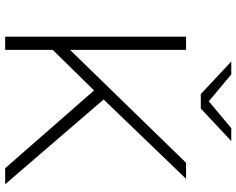

<svg xmlns="http://www.w3.org/2000/svg" viewBox="-106 -809 915 743"><g transform="rotate(90 351.5 -437.5)"><path d="M122 0V-700H173V-251L610 -700H672L365 -381L693 0H631L330 -344L173 -184V0ZM344 -757 218 -875H268L372 -788L476 -875H526L400 -757Z"/></g></svg>

Font: Montserrat Light
Style: Regular
Weight: 300
Designer: Julieta Ulanovsky
Foundry: Julieta Ulanovsky
Version: Version 9.000; ttfautohint (v1.8.4.7-5d5b)